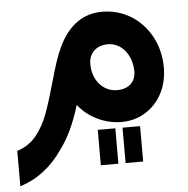

<svg xmlns="http://www.w3.org/2000/svg" viewBox="-62 -439 700 713"><g transform="rotate(-5 287.5 -82.5)"><path d="M554.7 -165C554.7 -207 545.4 -245.6 526.9 -280.3C489.7 -349.6 422.4 -391.6 344.2 -391.6C272.5 -391.6 217.8 -352.5 181.2 -274.9C165 -241.2 153.8 -204.6 136.7 -143.6C123.5 -97.2 111.8 -59.6 101.1 -30.8C90.3 -2 75.7 24.4 57.1 47.9C38.1 70.8 14.2 86.9 -14.6 95.7V227.5C47.9 208.5 102.5 167.5 145 105C175.3 64.9 200.2 11.7 220.2 -55.2C256.8 -7.8 317.9 22.5 380.9 22.5C414.1 22.5 443.8 14.2 470.2 -2C522.9 -34.7 554.7 -94.2 554.7 -165ZM444.3 -160.2C444.3 -121.6 417.5 -96.7 375 -96.7C322.3 -96.7 283.7 -141.6 283.7 -202.1C283.7 -242.7 312 -269.5 355 -269.5C405.8 -269.5 444.3 -221.7 444.3 -160.2ZM355.5 43.9H290V175.8H355.5ZM447.8 43.9H382.3V175.8H447.8Z"/></g></svg>

Font: SG Kara
Style: Regular
Weight: 400
Designer: Damoon Khanjanzadeh
Version: Version 1.000